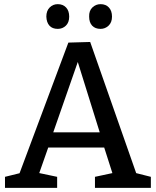

<svg xmlns="http://www.w3.org/2000/svg" viewBox="-20 -904 750 924"><path d="M642 -52 615 -76 706 -53V0H437V-53L535 -74L525 -58L477 -208L494 -194H202L217 -208L165 -60L160 -73L255 -53V0H4V-53L93 -75L68 -54L309 -699L414 -702ZM231 -252 222 -267H476L465 -251L343 -642H367ZM464 -765Q438 -765 423.5 -780.5Q409 -796 409 -824Q408 -852 424.5 -868Q441 -884 464 -884Q489 -884 504 -868Q519 -852 519 -824Q519 -796 502.5 -780.5Q486 -765 464 -765ZM258 -765Q232 -765 218 -780.5Q204 -796 203 -824Q203 -852 219 -868Q235 -884 258 -884Q283 -884 298 -868Q313 -852 313 -824Q313 -796 297 -780.5Q281 -765 258 -765Z"/></svg>

Font: Bitter Thin Medium
Style: Regular
Weight: 500
Version: Version 3.021